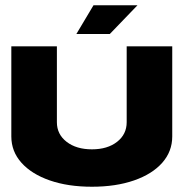

<svg xmlns="http://www.w3.org/2000/svg" viewBox="-20 -696 698 729"><path d="M23 -178V-520H196V-232Q196 -186 233 -157.5Q270 -129 329 -129Q388 -129 424.5 -157.5Q461 -186 461 -232V-520H634V-178Q634 -121 596 -78Q558 -35 489 -11Q420 13 329 13Q238 13 169 -11Q100 -35 61.5 -78Q23 -121 23 -178ZM335 -676H502L397 -567H270Z"/></svg>

Font: Non Bureau Extended
Style: Bold
Weight: 700
Width: 7
Designer: Jona Saucedo
Foundry: Non Foundry
Version: Version 1.000; ttfautohint (v1.8.4)